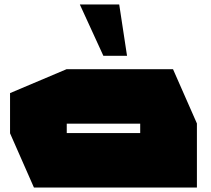

<svg xmlns="http://www.w3.org/2000/svg" viewBox="-20 -840 947 860"><path d="M279 -286V-530H755L862 -287V-286ZM132 0 25 -243V-244H608V0ZM25 -244V-423L278 -530H279V-244ZM608 0V-286H862V0ZM443 -590 338 -819V-820H514L549 -590Z"/></svg>

Font: Foldit Black
Style: Regular
Weight: 900
Version: Version 1.003